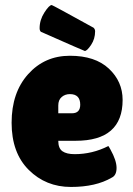

<svg xmlns="http://www.w3.org/2000/svg" viewBox="-20 -731 526 761"><path d="M142 -605Q137 -610 137 -619Q137 -652 156 -681.5Q175 -711 185 -711Q188 -711 351 -621Q357 -615 357 -607Q357 -577 341 -553Q325 -529 316 -529Q314 -529 142 -605ZM423 -27Q360 10 261 10Q162 10 94 -57.5Q26 -125 26 -244.5Q26 -364 91.5 -437Q157 -510 257 -510Q357 -510 411.5 -459Q466 -408 466 -335Q466 -173 280 -173H211Q211 -143 227.5 -131.5Q244 -120 276 -120Q346 -120 409 -152Q410 -153 418 -138Q442 -95 442 -65.5Q442 -36 423 -27ZM298 -316Q298 -358 257 -358Q238 -358 224.5 -346.5Q211 -335 211 -313V-282H265Q298 -282 298 -316Z"/></svg>

Font: Lilita One Rus
Style: Regular
Weight: 400
Designer: Juan Montoreano
Foundry: Juan Montoreano
Version: Version 1.002